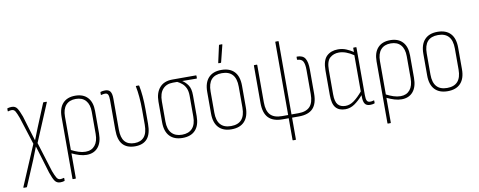

<svg xmlns="http://www.w3.org/2000/svg" viewBox="-71 -1041 3939 1580"><g transform="rotate(-10 1898.0 -251.0)"><path d="M325 193Q296 193 280.5 171.5Q265 150 247 97L210 -26Q202 -52 194 -78.5Q186 -105 178 -131H177Q167 -105 157 -80Q147 -55 137 -29L48 181Q47 185 43 185H21Q16 185 18 179L161 -158L88 -387Q74 -425 63.5 -443.5Q53 -462 34 -462Q19 -462 4 -457Q0 -455 0 -461V-478Q0 -482 3 -483Q20 -488 38 -488Q67 -488 82 -466.5Q97 -445 116 -393L149 -282Q157 -258 164 -234Q171 -210 179 -185H180Q190 -209 199.5 -234Q209 -259 219 -283L299 -477Q300 -480 304 -480H326Q332 -480 329 -474L196 -158L273 90Q288 130 299.5 148.5Q311 167 329 167Q343 167 358 162Q362 161 362 166V183Q362 187 359 188Q343 193 325 193Z M432 185Q428 185 428 181V-335Q428 -409 464.5 -448.5Q501 -488 568 -488Q635 -488 671.5 -448.5Q708 -409 708 -336V-149Q708 -73 673.5 -32.5Q639 8 578 8Q549 8 518 -1.5Q487 -11 456 -26V181Q456 185 452 185ZM456 -333V-54Q485 -39 515 -29Q545 -19 574 -19Q624 -19 652 -53Q680 -87 680 -149V-334Q680 -395 651 -428Q622 -461 568 -461Q514 -461 485 -428Q456 -395 456 -333Z M983 8Q915 8 880 -31Q845 -70 845 -153V-402Q845 -433 838.5 -447.5Q832 -462 813 -462Q806 -462 798 -460.5Q790 -459 782 -457Q778 -455 778 -460V-478Q778 -482 782 -483Q798 -488 819 -488Q848 -488 861 -469.5Q874 -451 874 -410V-151Q874 -83 901.5 -51Q929 -19 983 -19Q1035 -19 1063 -51.5Q1091 -84 1091 -154V-277Q1091 -335 1086.5 -385.5Q1082 -436 1074 -475Q1072 -480 1077 -480H1098Q1101 -480 1102 -476Q1110 -437 1114.5 -386.5Q1119 -336 1119 -279V-157Q1119 -71 1084.5 -31.5Q1050 8 983 8Z M1380 8Q1310 8 1272.5 -32Q1235 -72 1235 -148V-320Q1235 -394 1272 -437Q1309 -480 1379 -480H1576Q1580 -480 1580 -476V-457Q1580 -453 1576 -453L1458 -454V-453Q1483 -438 1503.5 -408.5Q1524 -379 1524 -323V-148Q1524 -72 1487 -32Q1450 8 1380 8ZM1380 -19Q1436 -19 1466 -52Q1496 -85 1496 -150V-323Q1496 -363 1484 -388.5Q1472 -414 1453 -429.5Q1434 -445 1415 -454H1379Q1324 -454 1293.5 -419Q1263 -384 1263 -318V-150Q1263 -85 1293.5 -52Q1324 -19 1380 -19Z M1789 8Q1719 8 1681.5 -32Q1644 -72 1644 -149V-330Q1644 -407 1681.5 -447.5Q1719 -488 1789 -488Q1860 -488 1897.5 -448Q1935 -408 1935 -330V-149Q1935 -73 1897.5 -32.5Q1860 8 1789 8ZM1789 -19Q1907 -19 1907 -152V-328Q1907 -461 1789 -461Q1672 -461 1672 -328V-152Q1672 -19 1789 -19ZM1778 -546Q1774 -546 1775 -551L1806 -691Q1807 -695 1812 -695H1831Q1836 -695 1834 -690L1799 -550Q1798 -546 1795 -546Z M2271 185Q2267 185 2267 181V0H2216Q2137 0 2098.5 -40Q2060 -80 2060 -164V-476Q2060 -480 2064 -480H2084Q2088 -480 2088 -476V-165Q2088 -93 2119 -60Q2150 -27 2215 -27H2267V-636Q2267 -640 2271 -640H2291Q2295 -640 2295 -636V-27H2353Q2418 -27 2449 -60Q2480 -93 2480 -165V-367Q2480 -415 2467.5 -437.5Q2455 -460 2422 -461Q2418 -461 2418 -465V-484Q2418 -488 2422 -488Q2471 -488 2489.5 -457.5Q2508 -427 2508 -366V-164Q2508 -80 2470 -40Q2432 0 2352 0H2295V181Q2295 185 2291 185Z M2740 8Q2687 8 2660 -23.5Q2633 -55 2633 -128V-334Q2633 -419 2669 -453.5Q2705 -488 2764 -488Q2801 -488 2833 -474.5Q2865 -461 2890 -444V-476Q2890 -480 2894 -480H2913Q2917 -480 2917 -476V-78Q2917 -47 2924 -32.5Q2931 -18 2951 -18Q2958 -18 2965.5 -19Q2973 -20 2981 -23Q2985 -25 2985 -20V-2Q2985 2 2981 3Q2966 8 2946 8Q2916 8 2903 -11Q2890 -30 2890 -71V-83Q2853 -41 2817 -16.5Q2781 8 2740 8ZM2661 -130Q2661 -69 2682.5 -44Q2704 -19 2746 -19Q2783 -19 2817.5 -44.5Q2852 -70 2889 -114V-417Q2824 -461 2767 -461Q2722 -461 2691.5 -434Q2661 -407 2661 -333Z M3064 185Q3060 185 3060 181V-335Q3060 -409 3096.5 -448.5Q3133 -488 3200 -488Q3267 -488 3303.5 -448.5Q3340 -409 3340 -336V-149Q3340 -73 3305.5 -32.5Q3271 8 3210 8Q3181 8 3150 -1.5Q3119 -11 3088 -26V181Q3088 185 3084 185ZM3088 -333V-54Q3117 -39 3147 -29Q3177 -19 3206 -19Q3256 -19 3284 -53Q3312 -87 3312 -149V-334Q3312 -395 3283 -428Q3254 -461 3200 -461Q3146 -461 3117 -428Q3088 -395 3088 -333Z M3595 8Q3525 8 3487.5 -32Q3450 -72 3450 -149V-330Q3450 -407 3487.5 -447.5Q3525 -488 3595 -488Q3666 -488 3703.5 -448Q3741 -408 3741 -330V-149Q3741 -73 3703.5 -32.5Q3666 8 3595 8ZM3595 -19Q3713 -19 3713 -152V-328Q3713 -461 3595 -461Q3478 -461 3478 -328V-152Q3478 -19 3595 -19Z"/></g></svg>

Font: Sofia Sans Cond ExtraLight
Style: Regular
Weight: 200
Width: 3
Designer: Botio Nikoltchev, Ani Petrova
Foundry: lettersoup
Version: Version 4.100; ttfautohint (v1.8.3)